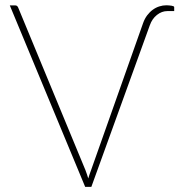

<svg xmlns="http://www.w3.org/2000/svg" viewBox="-20 -724 710 744"><path d="M18 -703H39.5Q47 -703 50.5 -694.5L311 -65Q314 -57 316.8 -49Q319.5 -41 322 -32.5Q324.5 -41 327.2 -49Q330 -57 333 -65L534.5 -634.5Q540.5 -651.5 550.2 -664.5Q560 -677.5 572 -686.2Q584 -695 597.5 -699.2Q611 -703.5 624.5 -703.5Q629.5 -703.5 635 -703Q640.5 -702.5 645 -701.8Q649.5 -701 652.2 -699.8Q655 -698.5 655 -696.5V-681H628Q607 -681 588.2 -666.2Q569.5 -651.5 560.5 -626L334 0H310Z"/></svg>

Font: Lato Thin
Style: Regular
Weight: 200
Designer: Lukasz Dziedzic
Foundry: tyPoland Lukasz Dziedzic
Version: Version 2.007; 2014-02-27